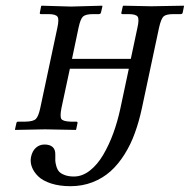

<svg xmlns="http://www.w3.org/2000/svg" viewBox="-20 -451 660 668"><path d="M398.9 -74.2 428.2 -211.9H223.1L193.8 -75.2Q188 -44.9 193.6 -36.9Q199.2 -28.8 225.1 -27.8H245.1Q251 -27.8 249.5 -22L245.1 -1L243.7 1L136.2 -1L32.7 1L32.2 -1L37.1 -22.9Q38.1 -27.8 43 -27.8H68.8Q95.7 -28.3 104.7 -37.1Q113.8 -45.9 120.1 -75.2L179.7 -355Q186 -384.3 180.2 -392.6Q174.3 -401.9 148.4 -401.9H122.6Q117.2 -401.9 118.7 -407.2L123 -429.2L124.5 -431.2L227.1 -428.2L335.4 -431.2L336.4 -429.2L331.5 -408.2Q330.1 -401.9 324.2 -401.9H304.2Q278.3 -401.9 269 -393.6Q259.8 -385.3 253.4 -355L230.5 -246.1H435.1L458 -354Q464.8 -383.3 459.2 -392.6Q453.6 -401.9 427.2 -401.9H406.2Q400.9 -401.9 402.3 -407.2L407.2 -429.2L408.7 -431.2L506.3 -429.2L619.6 -431.2L620.1 -429.2L615.7 -407.2Q614.7 -401.9 608.4 -401.9H583.5Q557.6 -401.9 548.8 -393.6Q540 -384.8 533.2 -354L473.6 -74.2Q463.4 -26.9 449.2 11.7Q435.1 51.3 413.3 85.9Q391.6 120.6 364.7 144.8Q337.9 168.9 302.2 182.9Q266.6 196.8 225.1 196.8Q187 196.8 157.7 187.3Q128.4 177.7 112.8 162.4Q97.2 147 90.8 129.6Q84.5 112.3 87.9 95.2Q92.3 74.2 105 63Q117.7 51.8 134.8 51.8Q153.3 51.8 163.1 60.5Q172.9 69.3 172.4 86.9Q171.9 101.6 172.4 108.4Q172.9 116.7 176.3 128.2Q179.7 139.6 186 146.5Q192.4 153.3 205.6 158.2Q218.8 163.1 237.3 163.1Q266.1 163.1 292.5 142.6Q318.8 122.1 339.1 87.6Q359.4 53.2 374.3 12.2Q389.2 -28.8 398.9 -74.2Z"/></svg>

Font: Linux Biolinum G
Style: Italic
Weight: 400
Italic angle: -12°
Designer: Philipp H. Poll
Foundry: Philipp H. Poll
Version: Version 0.5.1